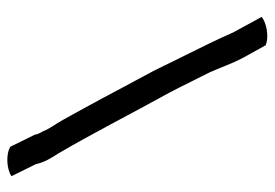

<svg xmlns="http://www.w3.org/2000/svg" viewBox="-134 -550 755 528"><g transform="rotate(-90 244.0 -285.5)"><path d="M24 -632 57 -565C62 -542 74 -522 86 -504C144 -405 197 -300 253 -199C272 -163 290 -125 309 -88C323 -57 333 -27 348 2L384 67C411 78 450 67 462 56L426 -10C423 -15 422 -18 419 -23C399 -69 377 -112 355 -157C336 -194 319 -233 298 -270C259 -343 220 -417 179 -490C167 -512 156 -524 147 -546C144 -551 139 -560 138 -568L105 -635C84 -648 43 -645 24 -632Z"/></g></svg>

Font: SolarCharger
Style: 550
Weight: 400
Designer: Mew Too
Foundry: Cannot Into Space Fonts/KineticPlasma Fonts
Version: Version 1.100